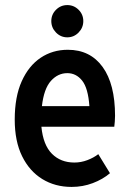

<svg xmlns="http://www.w3.org/2000/svg" viewBox="-20 -725 512 756"><path d="M38 -254Q38 -344 65.5 -405Q93 -466 140 -497.5Q187 -529 247 -529Q335 -529 384 -461.5Q433 -394 433 -269Q433 -257 432 -246Q431 -235 430 -226H143Q150 -154 184.5 -119.5Q219 -85 273 -85Q299 -85 324 -94.5Q349 -104 367 -118L413 -43Q385 -19 345.5 -4Q306 11 262 11Q197 11 146.5 -20Q96 -51 67 -110Q38 -169 38 -254ZM245 -437Q208 -437 180.5 -406.5Q153 -376 145 -307H332Q327 -378 303.5 -407.5Q280 -437 245 -437ZM182 -642Q182 -668 200.5 -686.5Q219 -705 245 -705Q271 -705 289.5 -686.5Q308 -668 308 -642Q308 -616 289.5 -597Q271 -578 245 -578Q219 -578 200.5 -597Q182 -616 182 -642Z"/></svg>

Font: Radio Canada Condensed Medium
Style: Regular
Weight: 500
Width: 3
Designer: Charles Daoud, Etienne Aubert Bonn, Alexandre Saumier Demers, Jacques Le Bailly
Foundry: Radio-Canada
Version: Version 2.104; ttfautohint (v1.8.4.7-5d5b);gftools[0.9.28.de